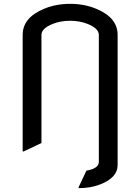

<svg xmlns="http://www.w3.org/2000/svg" viewBox="-20 -767 728 997"><path d="M97.7 19.5V-585.9Q97.7 -675.3 208.5 -721.2Q270.5 -747.1 344.2 -747.1Q418 -747.1 480 -721.2Q590.8 -675.3 590.8 -585.9V90.3Q590.8 155.8 499.5 190.9Q450.2 210 388.2 210V205.1L428.7 119.1Q447.3 116.2 462.9 109.9Q493.2 97.2 493.2 73.2V-585.9Q493.2 -619.6 434.1 -643.1Q393.1 -659.2 344.2 -659.2Q295.4 -659.2 254.4 -643.1Q195.3 -619.6 195.3 -585.9V-24.4L102.5 19.5Z"/></svg>

Font: Nova Flat
Style: Book
Weight: 400
Version: Version 2.000